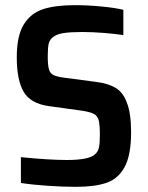

<svg xmlns="http://www.w3.org/2000/svg" viewBox="-20 -716 574 744"><path d="M61 -7V-107Q171 -96 239 -96Q325 -96 348 -118Q360 -128 363.5 -145Q367 -162 367 -194Q367 -232 362.5 -249.5Q358 -267 344 -274.5Q330 -282 298 -287L168 -305Q98 -315 71.5 -360.5Q45 -406 45 -494Q45 -577 72 -621Q99 -665 147 -680.5Q195 -696 269 -696Q319 -696 372 -691Q425 -686 458 -678V-580Q426 -585 381.5 -588.5Q337 -592 299 -592Q254 -592 227.5 -588Q201 -584 188 -574Q173 -564 169 -548Q165 -532 165 -499Q165 -464 169.5 -448Q174 -432 186.5 -425.5Q199 -419 228 -415L357 -398Q400 -392 428 -375.5Q456 -359 471 -320Q488 -278 488 -204Q488 -115 463 -69Q438 -23 392.5 -7.5Q347 8 274 8Q225 8 165.5 4Q106 0 61 -7Z"/></svg>

Font: Saira Semi Condensed Medium
Style: Regular
Weight: 500
Width: 4
Designer: Hector Gatti with collaboration of the Omnibus-Type team
Foundry: Omnibus-Type
Version: Version 1.001; ttfautohint (v1.8)